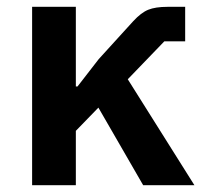

<svg xmlns="http://www.w3.org/2000/svg" viewBox="-20 -542 604 562"><path d="M268 -227 202 -159V0H74V-522H202V-289H207L269 -369L370 -480Q393 -505 414 -513.5Q435 -522 470 -522H522V-421H461L354 -310L549 0H399Z"/></svg>

Font: IBM Plex Sans SmBld
Style: Regular
Weight: 600
Designer: Mike Abbink, Paul van der Laan, Pieter van Rosmalen
Foundry: Bold Monday
Version: Version 3.005